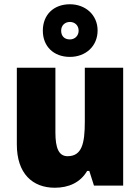

<svg xmlns="http://www.w3.org/2000/svg" viewBox="-20 -871 658 901"><path d="M308 -604C382 -604 438 -654 438 -728C438 -801 381 -851 308 -851C232 -851 181 -802 181 -727C181 -653 232 -604 308 -604ZM308 -686C281 -686 267 -703 267 -727C267 -752 285 -768 308 -768C331 -768 349 -752 349 -727C349 -703 331 -686 308 -686ZM558 -553H378V-300C378 -197 364 -138 297 -138C256 -138 240 -176 240 -249V-553H59V-193C59 -56 133 10 237 10C302 10 357 -14 389 -69H399L421 0H558Z"/></svg>

Font: Noto Sans Devanagari UI SemiCondensed Black
Style: Regular
Weight: 900
Width: 4
Designer: Jelle Bosma - Monotype Design Team
Foundry: Monotype Imaging Inc.
Version: Version 2.004